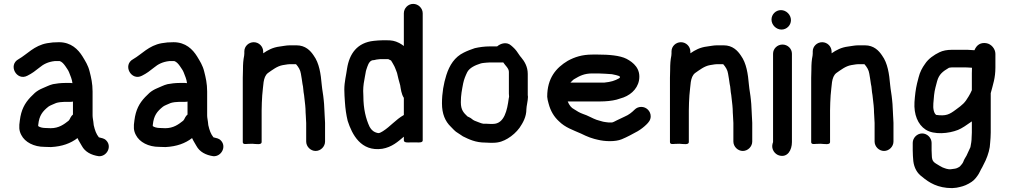

<svg xmlns="http://www.w3.org/2000/svg" viewBox="-20 -732 5187 987"><path d="M214.4 -74H214C197.9 -74 182.6 -78.4 176.2 -84C176.2 -84.3 176.2 -84.6 176.2 -84.9C176.2 -85.6 176.4 -88 176.7 -91.4C181.6 -138.4 198.7 -159.6 228.9 -183.8C236.6 -189.9 255.4 -196.4 268.5 -202.5C278 -205.9 299.4 -208.5 313 -208.5H342.8C347.2 -208.5 349.1 -208.6 355 -209.9V-143.2C350.1 -139.1 345.8 -134.1 343 -128.5L337.7 -118.2C336.8 -116.5 335.6 -114.9 332.7 -111.5C309.2 -92.9 282.9 -73 240.6 -73C231.5 -73 222.7 -73.3 214.4 -74ZM378.4 -22.2C384.7 -7.5 393.5 4.7 400.6 17.9C417 48.6 448.9 65.4 487.7 71L488 71C528.3 73.4 556.3 23 527.5 -8.6C514.8 -22.5 503.9 -21 488.2 -26.1C474.5 -43.5 468.1 -61.3 461.8 -88.6L459.9 -105.7C458.5 -118.5 455.9 -126.5 455.9 -139V-261.6C455.9 -302.6 448.6 -333.6 440.7 -364.4C433.2 -396.3 418 -418.8 404 -442.2C381.5 -478.2 345.6 -515 283.2 -515C260.5 -515 242.1 -513.6 222.1 -509.9C155.3 -497.9 119.8 -453.2 75.8 -428.1C19.2 -397.9 65.9 -313.6 120.8 -342.8C145.9 -355.3 161.7 -367.9 183 -384.8C203.3 -401.8 226.7 -414.2 261.3 -418H287.2C298.5 -414.1 307.1 -404.5 315.7 -392.4C323.5 -379.8 330.6 -372.2 335.2 -360C342.3 -341.2 350 -325.5 352.4 -304.6C350.9 -304.9 345.8 -305.5 342.8 -305.5H313C293.9 -305.5 268.1 -302.7 252.5 -299.4C230.6 -294 217.3 -285.4 199.1 -278.5C183.9 -272.2 170.6 -264.3 159.3 -254.6L137 -232.8C107 -200.9 88.9 -167.8 82 -113.4C77.1 -81 77.2 -60.7 89.7 -37.7C108.3 -1.3 153.8 23 209.5 23C220.3 23.7 230.9 24 241.7 24H241.9L242.1 24C299.9 21 343.3 4.8 378.4 -22.2Z M803.4 -74H803C786.9 -74 771.6 -78.4 765.2 -84C765.2 -84.3 765.2 -84.6 765.2 -84.9C765.2 -85.6 765.4 -88 765.7 -91.4C770.6 -138.4 787.7 -159.6 817.9 -183.8C825.6 -189.9 844.4 -196.4 857.5 -202.5C867 -205.9 888.4 -208.5 902 -208.5H931.8C936.2 -208.5 938.1 -208.6 944 -209.9V-143.2C939.1 -139.1 934.8 -134.1 932 -128.5L926.7 -118.2C925.8 -116.5 924.6 -114.9 921.7 -111.5C898.2 -92.9 871.9 -73 829.6 -73C820.5 -73 811.7 -73.3 803.4 -74ZM967.4 -22.2C973.7 -7.5 982.5 4.7 989.6 17.9C1006 48.6 1037.9 65.4 1076.7 71L1077 71C1117.3 73.4 1145.3 23 1116.5 -8.6C1103.8 -22.5 1092.9 -21 1077.2 -26.1C1063.5 -43.5 1057.1 -61.3 1050.8 -88.6L1048.9 -105.7C1047.5 -118.5 1044.9 -126.5 1044.9 -139V-261.6C1044.9 -302.6 1037.6 -333.6 1029.7 -364.4C1022.2 -396.3 1007 -418.8 993 -442.2C970.5 -478.2 934.6 -515 872.2 -515C849.5 -515 831.1 -513.6 811.1 -509.9C744.3 -497.9 708.8 -453.2 664.8 -428.1C608.2 -397.9 654.9 -313.6 709.8 -342.8C734.9 -355.3 750.7 -367.9 772 -384.8C792.3 -401.8 815.7 -414.2 850.3 -418H876.2C887.5 -414.1 896.1 -404.5 904.7 -392.4C912.5 -379.8 919.6 -372.2 924.2 -360C931.3 -341.2 939 -325.5 941.4 -304.6C939.9 -304.9 934.8 -305.5 931.8 -305.5H902C882.9 -305.5 857.1 -302.7 841.5 -299.4C819.6 -294 806.3 -285.4 788.1 -278.5C772.9 -272.2 759.6 -264.3 748.3 -254.6L726 -232.8C696 -200.9 677.9 -167.8 671 -113.4C666.1 -81 666.2 -60.7 678.7 -37.7C697.3 -1.3 742.8 23 798.5 23C809.3 23.7 819.9 24 830.7 24H830.9L831.1 24C888.9 21 932.3 4.8 967.4 -22.2Z M1552 -137.5C1552 -125.6 1554 -110.5 1554 -99.9V-4.5C1554 21.3 1576.3 44 1602.5 44C1628.7 44 1651 21.4 1651 -4.5V-100.6C1651 -112.9 1649 -128 1649 -138.4C1649 -145.8 1648.8 -151.4 1648 -159.2C1648 -165.1 1647.7 -170.8 1647 -177.7C1647 -182.8 1646.6 -190.3 1646 -197.3L1644 -218.7C1641.6 -246.2 1636.4 -268.9 1634 -295.3C1629.1 -352.4 1621.2 -407.2 1592.7 -446.3C1575.9 -471.7 1550.1 -499 1504.3 -499H1469.5C1450.7 -499 1433.5 -494.5 1418.4 -492.9C1382.3 -488.5 1356.6 -474.4 1333 -458V-466.5C1333 -493.1 1311.1 -515 1284.5 -515C1257.9 -515 1236 -493.8 1236 -467.9V-457.2C1236 -452.3 1235.7 -448.5 1235.1 -446C1230.5 -423.3 1229 -403.2 1229 -372.8C1228.3 -359.1 1228 -345.6 1228 -331.9V-1.5C1228 12.1 1246.5 7.8 1251.2 7.8C1257.9 7.8 1266 7.5 1276.5 7C1296.8 8 1325 14 1325 -1.5V-164.4C1325 -188.2 1326.6 -220.6 1328 -241.8C1334.3 -292 1331 -335.6 1357 -356.4C1380.4 -372.5 1404.3 -392.1 1434 -397.3L1457.8 -401.1C1461.6 -401.7 1465.3 -402 1468.4 -402H1501.7C1514 -388.1 1524 -372.3 1526.7 -353.4C1529.3 -335.1 1533.1 -319.3 1535.1 -299.9C1539.4 -285.2 1538.8 -262.7 1543.1 -243.2L1545 -226.3C1547.8 -202.6 1551 -178.4 1551 -153.9V-153.4C1551.6 -148.5 1552 -143.2 1552 -137.5Z M1933.8 -428H1975.9C1979.1 -426.7 1985.6 -423.5 1990.2 -421C1995.2 -413.8 2001.2 -402.5 2007.3 -391.4L2011.4 -382.1C2012.8 -377.7 2014.2 -374 2017 -367.8L2021.1 -356.6C2025.1 -338.5 2030.9 -314.4 2037.2 -293.8C2040.3 -275 2043.6 -246.9 2056 -229V-140.8C2013.2 -116.5 1987.7 -82.6 1948.4 -57.6C1942.1 -53.5 1931.4 -48 1927.8 -48H1923.1C1902.1 -52.1 1889.4 -63 1880.2 -79.7C1860.3 -121.4 1848 -174.5 1848 -236.5V-236.8L1848 -237C1847.3 -246.2 1847 -255.3 1847 -264.5C1847 -290.5 1851.4 -315.7 1855.8 -337.8C1859.2 -351.5 1859.4 -362.4 1862.6 -372.1L1868.1 -388.6C1874.5 -406.7 1882.7 -423 1901.4 -423H1902.7C1912.2 -425.8 1919.4 -426.6 1933.8 -428ZM2153 -663.5C2153 -690.1 2130.2 -712 2104 -712C2077.7 -712 2056 -689.8 2056 -663.5V-495.5C2050.7 -499.8 2041.6 -506.1 2032 -511.1C2009 -522.6 1993.5 -525 1966.4 -525H1947.6C1932.6 -525 1914.5 -523.3 1901.6 -522C1815.5 -513 1776 -455.1 1764.1 -379.4C1759.9 -346.7 1750 -311.7 1750 -271.3C1750 -260.7 1750.3 -250.2 1751 -239.7L1753 -208.5C1755.3 -172.7 1759.8 -141.7 1767.3 -110.6C1789.9 -40.7 1835.1 48.3 1944.6 32.9C1994.8 24.6 2026.7 -4.6 2056 -29.4V-10.5C2056 2.2 2077.1 0.8 2090.3 0C2095.7 0.1 2100.9 0 2105.6 -0.1C2110.4 0 2115.7 0.1 2121.1 0C2133.3 0.7 2153 1.9 2153 -10.3Z M2596 -362.5V-250.5C2596 -245.4 2596.2 -241.6 2597 -235.1C2597 -234.6 2596.3 -229.5 2595.1 -224.9C2587.5 -167.3 2573.2 -95 2514 -95H2498.9C2494.3 -95 2486.8 -95.3 2477.6 -96H2464.1C2456.2 -97.5 2451.2 -99 2440.5 -103.4C2424.1 -109.5 2414.1 -112.6 2405.3 -120.8C2399.7 -126 2390.6 -129.6 2382.9 -133.6C2364 -151.9 2349 -165.8 2349 -206.5C2349 -243.7 2354.7 -270.3 2360.9 -303C2365.8 -326 2372.6 -341.7 2382 -361.3C2393.8 -383.1 2421.2 -396.5 2452.4 -406.2L2462.4 -408.1C2470.5 -409 2490.2 -411 2498.9 -411H2562.7C2564.2 -411 2565 -411 2566.9 -411.2C2576.4 -396.2 2596 -381.1 2596 -362.5ZM2693 -243.1V-351.9C2693 -389.6 2676.1 -416.9 2658.3 -438C2654.8 -442.2 2651.8 -445.2 2650 -448.7C2639.2 -464.4 2632.7 -475.8 2616.5 -490.3L2607.5 -498.1C2585.4 -518.3 2554.1 -509.5 2535.6 -493.5H2498.9C2470.4 -493.5 2443.2 -489.5 2420.8 -484.4L2393.2 -474.5C2382.8 -470.5 2372.8 -466.1 2364 -461.6C2317.3 -438.9 2290.7 -397.2 2274.3 -345.5C2260.9 -303.1 2252 -254.3 2252 -200.6C2252 -146.5 2268.5 -108.6 2297.2 -80.8C2308.4 -69.9 2318.6 -56.5 2334.8 -47.6C2342.5 -43.3 2350 -37 2359.8 -31C2391.2 -15.7 2424.1 1 2475.9 1C2486.1 1.7 2493.5 2 2498.9 2H2514C2547 2 2568.8 -7.6 2589.9 -19.9C2613.2 -33.8 2634.9 -53.3 2650.7 -74.9C2667.7 -99.8 2686 -130.9 2686 -170.8C2686 -184.3 2694 -215.8 2694 -233.4V-234.2C2693.4 -237.1 2693 -240.2 2693 -243.1Z M2932.5 -325.6C2959.7 -341.8 2982.9 -354.5 3025.3 -354.5H3054.8C3066.7 -354.5 3116.7 -351.6 3125.5 -350.6C3128.3 -350.3 3166 -342.8 3166 -338.2L3167.1 -336.2V-335C3167.1 -333.6 3165.3 -331.2 3162.3 -329.3C3140.5 -317.1 3120.4 -310.8 3087.1 -307.5L2912.4 -307.5C2913.5 -309 2931.6 -327 2932.5 -325.6ZM2931.3 -170.4C2916.7 -177.4 2906.4 -191.2 2898.3 -210.5H3065.3C3095.2 -210.5 3125.9 -213.6 3149.8 -219.8L3168.8 -225.8C3214.9 -237.9 3255.6 -269.9 3264.9 -318.7C3275.5 -379.5 3235.6 -411 3200.8 -429.6C3166.3 -447.2 3108.6 -451.5 3054.8 -451.5H3025.3C2972.2 -451.5 2934.1 -438.7 2898.8 -419.5C2838.5 -383.4 2793 -330.7 2793 -235V-234.7L2793 -234.5C2793.7 -224.4 2796.3 -212.4 2800.3 -199C2810.2 -161.2 2828.3 -131.3 2853.3 -108.6C2885.3 -76.6 2923.9 -64.3 2967 -45.2L2990.1 -34.3C3003.7 -27.9 3020.7 -22 3035.8 -17.8L3052.8 -13.7C3087.5 -4.8 3142.5 -2.2 3176 -16.1C3204.8 -28 3231.9 -43.1 3258.2 -57.5C3274.5 -67 3291.2 -80.1 3303.8 -92.7C3313.4 -102.3 3325 -114.6 3325 -134C3325 -160.6 3303.1 -182.5 3276.5 -182.5C3263.3 -182.5 3251.5 -177.6 3242.2 -168.3C3227.8 -153.9 3212 -141.4 3191.6 -132.8L3151.4 -113.7C3141.3 -108.9 3135.5 -104.8 3126.5 -102.5H3107.8C3095 -103.7 3093 -104.4 3080.8 -106.3L3063.3 -111.2C3058.5 -112.5 3053 -114.1 3046.7 -116.1C3030.4 -121.3 2999 -139.7 2977.2 -146.1C2960.5 -152 2945.6 -160.7 2931.3 -170.4Z M3748 -137.5C3748 -125.6 3750 -110.5 3750 -99.9V-4.5C3750 21.3 3772.3 44 3798.5 44C3824.7 44 3847 21.4 3847 -4.5V-100.6C3847 -112.9 3845 -128 3845 -138.4C3845 -145.8 3844.8 -151.4 3844 -159.2C3844 -165.1 3843.7 -170.8 3843 -177.7C3843 -182.8 3842.6 -190.3 3842 -197.3L3840 -218.7C3837.6 -246.2 3832.4 -268.9 3830 -295.3C3825.1 -352.4 3817.2 -407.2 3788.7 -446.3C3771.9 -471.7 3746.1 -499 3700.3 -499H3665.5C3646.7 -499 3629.5 -494.5 3614.4 -492.9C3578.3 -488.5 3552.6 -474.4 3529 -458V-466.5C3529 -493.1 3507.1 -515 3480.5 -515C3453.9 -515 3432 -493.8 3432 -467.9V-457.2C3432 -452.3 3431.7 -448.5 3431.1 -446C3426.5 -423.3 3425 -403.2 3425 -372.8C3424.3 -359.1 3424 -345.6 3424 -331.9V-1.5C3424 12.1 3442.5 7.8 3447.2 7.8C3453.9 7.8 3462 7.5 3472.5 7C3492.8 8 3521 14 3521 -1.5V-164.4C3521 -188.2 3522.6 -220.6 3524 -241.8C3530.3 -292 3527 -335.6 3553 -356.4C3576.4 -372.5 3600.3 -392.1 3630 -397.3L3653.8 -401.1C3657.6 -401.7 3661.3 -402 3664.4 -402H3697.7C3710 -388.1 3720 -372.3 3722.7 -353.4C3725.3 -335.1 3729.1 -319.3 3731.1 -299.9C3735.4 -285.2 3734.8 -262.7 3739.1 -243.2L3741 -226.3C3743.8 -202.6 3747 -178.4 3747 -153.9V-153.4C3747.6 -148.5 3748 -143.2 3748 -137.5Z M3954 -1.6C3954 -1.6 3952.3 3.5 3951.2 7.7C3944 36.4 3963.8 61.1 3985.5 67.2C4028.3 79.3 4051 39.9 4051 -1.5V-455.9C4051 -481.8 4029.1 -503 4002.5 -503C3975.9 -503 3954 -481.8 3954 -455.9ZM3997.5 -580C4024.1 -580 4046 -601.9 4046 -628.5C4046 -656 4022.1 -680 3994.5 -680C3967.9 -680 3946 -658.1 3946 -631.5C3946 -604 3969.9 -580 3997.5 -580Z M4474 -137.5C4474 -125.6 4476 -110.5 4476 -99.9V-4.5C4476 21.3 4498.3 44 4524.5 44C4550.7 44 4573 21.4 4573 -4.5V-100.6C4573 -112.9 4571 -128 4571 -138.4C4571 -145.8 4570.8 -151.4 4570 -159.2C4570 -165.1 4569.7 -170.8 4569 -177.7C4569 -182.8 4568.6 -190.3 4568 -197.3L4566 -218.7C4563.6 -246.2 4558.4 -268.9 4556 -295.3C4551.1 -352.4 4543.2 -407.2 4514.7 -446.3C4497.9 -471.7 4472.1 -499 4426.3 -499H4391.5C4372.7 -499 4355.5 -494.5 4340.4 -492.9C4304.3 -488.5 4278.6 -474.4 4255 -458V-466.5C4255 -493.1 4233.1 -515 4206.5 -515C4179.9 -515 4158 -493.8 4158 -467.9V-457.2C4158 -452.3 4157.7 -448.5 4157.1 -446C4152.5 -423.3 4151 -403.2 4151 -372.8C4150.3 -359.1 4150 -345.6 4150 -331.9V-1.5C4150 12.1 4168.5 7.8 4173.2 7.8C4179.9 7.8 4188 7.5 4198.5 7C4218.8 8 4247 14 4247 -1.5V-164.4C4247 -188.2 4248.6 -220.6 4250 -241.8C4256.3 -292 4253 -335.6 4279 -356.4C4302.4 -372.5 4326.3 -392.1 4356 -397.3L4379.8 -401.1C4383.6 -401.7 4387.3 -402 4390.4 -402H4423.7C4436 -388.1 4446 -372.3 4448.7 -353.4C4451.3 -335.1 4455.1 -319.3 4457.1 -299.9C4461.4 -285.2 4460.8 -262.7 4465.1 -243.2L4467 -226.3C4469.8 -202.6 4473 -178.4 4473 -153.9V-153.4C4473.6 -148.5 4474 -143.2 4474 -137.5Z M4974.8 -26.4V-26.1C4974.8 -7.5 4971.7 7.8 4968.6 24.5C4966.3 29.5 4950.5 64.4 4948.5 68.1C4943.6 77.1 4935.8 87.5 4931.7 100.2C4929.1 107.3 4921.9 115.2 4914.3 123.9L4905.6 129.2C4894.5 135.6 4886.6 135.3 4868 138H4857.3C4850.6 137.1 4839.3 134.5 4836.6 132.8L4825.3 128.6C4822.1 127.2 4816.3 124 4810.1 120.3C4783.1 103.2 4770 101.7 4770 64.5V64.2C4769.3 57 4769 49.1 4769 40.5V2.5C4769 -23.3 4746.7 -46 4720.5 -46C4694.3 -46 4672 -23.4 4672 2.5V40.5C4672 61 4673.6 78.5 4675 96.3C4679.4 131.5 4694.9 158.7 4719.9 176.4C4755.5 206.8 4800.9 235 4874.2 235H4874.6L4897.2 232.9C4921.8 227.9 4936.8 224.7 4959.9 212C4983.3 199.4 4992.9 188.2 5004.6 171.9C5015.6 157.2 5020.6 141 5029 128.3L5037.1 112C5049.8 89.2 5063.5 53.4 5067.9 24.4L5070 2.1C5071.4 -14.3 5073 -32 5073 -50.9V-253.1C5084.7 -298.4 5097 -330.5 5097 -385.2V-455.1C5097 -481 5075.7 -505.9 5050.8 -509.9C5022.1 -514.8 5000.9 -502.1 4989.3 -474H4986.5C4973.5 -474 4956.6 -476.9 4939.1 -476H4873.1C4848.2 -476 4826.8 -471.8 4809.4 -463.4C4782.1 -450.3 4752.2 -430 4735.3 -403.7C4720.9 -384.1 4708.8 -361.3 4702.2 -334.2L4694.2 -303.1C4687 -273.3 4683.5 -241.7 4681 -207.5C4677.1 -143.4 4698.2 -91.8 4738.3 -65.7C4781.7 -37.6 4857.8 -45.5 4904.6 -64.1C4923.1 -71.1 4951.6 -90.6 4975.9 -108V-50.4C4975.9 -41.3 4975.5 -33.4 4974.8 -26.4ZM4943.8 -385.5C4953.3 -385.5 4964.5 -384.3 4976.6 -383.7C4976.2 -376.4 4975.9 -364.7 4975.9 -355V-268.5C4970.5 -256.8 4967 -248.4 4959.5 -236.7C4940 -203.3 4928.8 -193.9 4893 -167.9C4860 -143.3 4843.3 -134.6 4792.9 -141.2C4781 -148.6 4775.5 -173.7 4778 -200.4C4780.3 -230.1 4782.2 -257.4 4788.8 -282.1L4797.2 -314.2C4807.2 -350.8 4827 -365.1 4858.3 -383.6C4863.7 -384.3 4868.7 -385.5 4873.1 -385.5Z"/></svg>

Font: HoneyBee
Style: Blk
Weight: 700
Foundry: Cannot Into Space Fonts
Version: Version 0.89